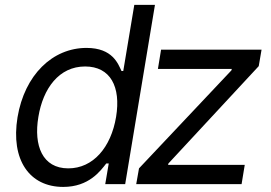

<svg xmlns="http://www.w3.org/2000/svg" viewBox="-20 -747 1098 779"><path d="M236.5 11.4C341.3 11.4 387.8 -54 411.2 -83.8H421.2L407 0H487.9L608.7 -727.3H524.9L480.1 -458.8H473C459.5 -487.2 437.5 -552.6 331 -552.6C193.2 -552.6 79.9 -443.2 51.1 -271.3C22.7 -98 99.8 11.4 236.5 11.4ZM135.7 -272.7C154.5 -387.8 219.1 -477.3 325.3 -477.3C427.9 -477.3 471.2 -394.9 451 -272.7C430.4 -149.1 358 -63.9 257.1 -63.9C152 -63.9 116.1 -156.2 135.7 -272.7ZM532.7 0H960.2L973 -78.1H661.9L663.4 -83.8L1029.8 -478.7L1041.2 -545.5H633.5L620.7 -467.3H920.5L919 -461.6L544 -63.9Z"/></svg>

Font: Magic Ui Pro
Style: Italic
Weight: 400
Italic angle: -9.39999°
Designer: Stefan Endress, Andreas Faust
Version: Version 1.000;FEAKit 1.0